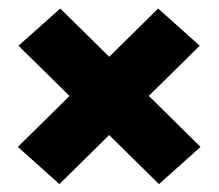

<svg xmlns="http://www.w3.org/2000/svg" viewBox="-20 -538 526 462"><path d="M462.5 -184.5 362.5 -95 24.5 -428 125 -517.5ZM23 -184.5 360.5 -517.5 460.5 -428 123 -95Z"/></svg>

Font: Anek Tamil ExtraBold
Style: Regular
Weight: 800
Designer: Aadarsh Rajan (Tamil), Yesha Goshar (Latin)
Foundry: Ek Type
Version: Version 1.003